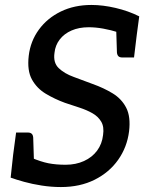

<svg xmlns="http://www.w3.org/2000/svg" viewBox="-20 -747 590 775"><path d="M226 8Q187 8 148.5 2Q110 -4 77.5 -13Q45 -22 23 -30L33 -122L105 -111Q145 -94 175.5 -88Q206 -82 245 -82Q286 -82 319 -97Q352 -112 372 -139Q392 -166 396 -202Q401 -235 388.5 -256Q376 -277 353 -290Q330 -303 301 -312.5Q272 -322 242 -332Q201 -347 165 -368.5Q129 -390 109 -426Q89 -462 96 -522Q103 -581 137 -627.5Q171 -674 225.5 -700.5Q280 -727 349 -727Q395 -727 446.5 -715Q498 -703 542 -681L532 -606L459 -616Q427 -626 396.5 -631.5Q366 -637 338 -637Q299 -637 269 -624Q239 -611 221 -587.5Q203 -564 200 -534Q194 -494 217 -472Q240 -450 277.5 -436.5Q315 -423 354 -408Q399 -392 435 -370Q471 -348 489.5 -312Q508 -276 501 -217Q493 -153 457 -102Q421 -51 362 -21.5Q303 8 226 8ZM449 -630 532 -606 521 -515H474Q463 -515 458 -520Q453 -525 452 -535ZM117 -98 33 -122 45 -212H93Q102 -212 107.5 -207.5Q113 -203 114 -192Z"/></svg>

Font: Aleo Medium
Style: Italic
Weight: 500
Italic angle: -7°
Designer: Alessio Laiso
Foundry: Alessio Laiso
Version: Version 2.001;gftools[0.9.29]